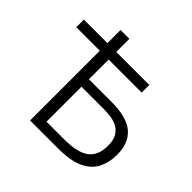

<svg xmlns="http://www.w3.org/2000/svg" viewBox="-175 -891 1070 1070"><g transform="rotate(45 360.0 -356.5)"><path d="M197 0V-549.5H11.5V-609.5H197V-713H266.5V-609.5H527V-549.5H266.5V-394H446Q566 -394 620.8 -346.8Q675.5 -299.5 675.5 -207.5Q675.5 -149 652.8 -102Q630 -55 574 -27.5Q518 0 417.5 0ZM266.5 -60H407.5Q510.5 -60 557.2 -95Q604 -130 604 -208.5Q604 -252 588.8 -277.5Q573.5 -303 549.2 -315.5Q525 -328 496.5 -331.8Q468 -335.5 441 -335.5H266.5Z"/></g></svg>

Font: Heraclito Light
Style: Regular
Weight: 300
Designer: Kostas Bartsokas (font) & Cristiano Sobral (main changes)
Foundry: Kostas Bartsokas (font) & Cristiano Sobral (main changes)
Version: Version 1.00;July 8, 2020;FontCreator 13.0.0.2655 64-bit